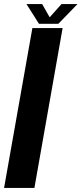

<svg xmlns="http://www.w3.org/2000/svg" viewBox="-40 -923 400 943"><path d="M-20 0H129L267.5 -785H119ZM151.5 -806H246.5L340.5 -903H262L204 -838L167 -903H90Z"/></svg>

Font: Anybody Condensed
Style: Bold Italic
Weight: 700
Width: 3
Italic angle: -10°
Version: Version 1.113;gftools[0.9.25]